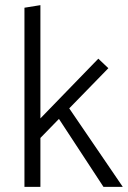

<svg xmlns="http://www.w3.org/2000/svg" viewBox="-20 -726 497 746"><path d="M137 0V-190L209 -264L382 0H457L249 -305L401 -461L362 -498L137 -266V-706L75 -696V0Z"/></svg>

Font: Catamaran Thin Light
Style: Regular
Weight: 300
Version: Version 2.000